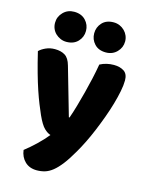

<svg xmlns="http://www.w3.org/2000/svg" viewBox="-132 -803 813 1061"><g transform="rotate(15 275.0 -273.0)"><path d="M128 -124Q117 -149 104.5 -180Q92 -211 78.5 -251Q65 -291 50.5 -342.5Q36 -394 20 -461Q34 -475 57.5 -485.5Q81 -496 109 -496Q144 -496 167 -481.5Q190 -467 201 -427L280 -152H284Q296 -186 307.5 -226Q319 -266 330 -308.5Q341 -351 350.5 -393.5Q360 -436 367 -477Q403 -496 446 -496Q481 -496 504 -481Q527 -466 527 -429Q527 -402 520 -366.5Q513 -331 501.5 -291Q490 -251 474.5 -208.5Q459 -166 442 -125Q425 -84 407 -47.5Q389 -11 372 18Q344 67 320 98Q296 129 274 146.5Q252 164 230 170.5Q208 177 184 177Q142 177 116 152Q90 127 85 87Q117 62 149 31.5Q181 1 207 -31Q190 -36 170.5 -54.5Q151 -73 128 -124ZM71 -637Q71 -672 96 -697.5Q121 -723 158 -723Q200 -723 224 -697.5Q248 -672 248 -637Q248 -602 224 -576.5Q200 -551 158 -551Q140 -551 124 -558Q108 -565 96 -576.5Q84 -588 77.5 -603.5Q71 -619 71 -637ZM295 -637Q295 -672 318.5 -697.5Q342 -723 384 -723Q403 -723 419 -716Q435 -709 447 -697Q459 -685 465.5 -669.5Q472 -654 472 -637Q472 -602 447 -576.5Q422 -551 384 -551Q342 -551 318.5 -576.5Q295 -602 295 -637Z"/></g></svg>

Font: Baloo Paaji
Style: Regular
Weight: 400
Designer: Shuchita Grover and Ek Type
Foundry: Ek Type
Version: Version 1.443;PS 1.000;hotconv 16.6.51;makeotf.lib2.5.65220;